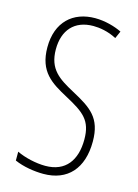

<svg xmlns="http://www.w3.org/2000/svg" viewBox="-113 -787 620 860"><g transform="rotate(15 197.0 -357.0)"><path d="M352 -187C352 -297 300 -331 209 -380C137 -419 85 -451 85 -544C85 -632 133 -688 221 -688C249 -688 290 -682 329 -661L344 -695C314 -710 267 -724 220 -724C117 -724 46 -660 46 -543C46 -429 109 -392 187 -350C274 -303 313 -275 313 -186C313 -90 268 -27 174 -27C131 -27 78 -39 41 -57V-16C81 2 133 10 175 10C287 10 352 -62 352 -187Z"/></g></svg>

Font: Noto Sans Hebrew ExtraCondensed ExtraLight
Style: Regular
Weight: 200
Width: 2
Designer: Monotype Design Team
Foundry: Monotype Imaging Inc.
Version: Version 2.004